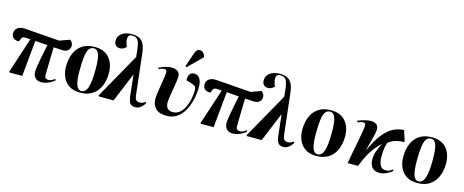

<svg xmlns="http://www.w3.org/2000/svg" viewBox="-42 -1488 5273 2184"><g transform="rotate(15 2594.5 -396.0)"><path d="M461 14Q410 14 386 -14.5Q362 -43 362 -84Q362 -108 369.5 -157Q377 -206 390 -272Q403 -338 419 -412Q384 -415 346.5 -417.5Q309 -420 274 -423L233 0H85L77 -6L214 -426Q196 -427 179 -428Q162 -429 147 -429Q129 -430 120 -421Q111 -412 103 -389L96 -370Q62 -366 34.5 -384Q7 -402 7 -441Q7 -483 37 -506.5Q67 -530 121 -527L534 -496L654 -539Q666 -530 677 -514Q688 -498 688 -476Q688 -441 665 -421Q642 -401 608 -401Q597 -401 566 -402.5Q535 -404 494 -407Q492 -343 490.5 -280Q489 -217 488 -165Q487 -113 487 -81Q487 -47 503.5 -39.5Q520 -32 535 -32Q544 -32 563 -38.5Q582 -45 604 -64L615 -51Q602 -38 577.5 -23Q553 -8 522.5 3Q492 14 461 14Z M916 14Q838 14 787 -19Q736 -52 711 -108.5Q686 -165 686 -235Q686 -317 713 -384.5Q740 -452 798 -492Q856 -532 949 -532Q1059 -532 1118 -463.5Q1177 -395 1177 -283Q1177 -226 1162.5 -173Q1148 -120 1117 -77.5Q1086 -35 1036 -10.5Q986 14 916 14ZM923 -7Q975 -7 997.5 -74Q1020 -141 1020 -288Q1020 -411 1001 -462.5Q982 -514 940 -514Q906 -514 885.5 -487.5Q865 -461 856 -398.5Q847 -336 847 -229Q847 -107 867 -57Q887 -7 923 -7Z M1564 12Q1522 12 1503 -14Q1484 -40 1477 -109L1452 -339H1449L1309 0H1137L1128 -7L1429 -543L1421 -622Q1415 -680 1403.5 -711.5Q1392 -743 1373 -755Q1354 -767 1324 -767Q1294 -767 1284 -751.5Q1274 -736 1274 -715Q1274 -701 1276.5 -687.5Q1279 -674 1287 -652L1297 -626Q1290 -617 1269.5 -604Q1249 -591 1222 -591Q1190 -591 1172.5 -610.5Q1155 -630 1155 -662Q1155 -701 1177 -728Q1199 -755 1236 -768.5Q1273 -782 1317 -782Q1363 -782 1398 -767.5Q1433 -753 1455 -714.5Q1477 -676 1485 -606L1538 -139Q1543 -86 1557 -69.5Q1571 -53 1598 -53Q1615 -53 1632.5 -59Q1650 -65 1668 -77L1676 -68Q1657 -32 1628.5 -10Q1600 12 1564 12Z M1936 14Q1844 14 1803.5 -29.5Q1763 -73 1763 -137Q1763 -159 1767 -193Q1771 -227 1777.5 -267Q1784 -307 1790 -345.5Q1796 -384 1800.5 -414Q1805 -444 1805 -459Q1805 -495 1775 -495Q1745 -495 1712 -474L1704 -490Q1741 -510 1780 -521Q1819 -532 1854 -532Q1895 -532 1923 -512Q1951 -492 1951 -447Q1951 -433 1946.5 -403.5Q1942 -374 1936 -336.5Q1930 -299 1923.5 -260Q1917 -221 1912.5 -187.5Q1908 -154 1908 -133Q1908 -94 1928 -69.5Q1948 -45 1992 -45Q2039 -45 2073.5 -74.5Q2108 -104 2129.5 -150Q2151 -196 2161.5 -248.5Q2172 -301 2172 -347Q2172 -385 2153.5 -398Q2135 -411 2102 -420L2051 -435Q2047 -476 2063.5 -504Q2080 -532 2119 -532Q2141 -532 2161 -519.5Q2181 -507 2194 -476Q2207 -445 2207 -390Q2207 -341 2197.5 -285.5Q2188 -230 2168.5 -177Q2149 -124 2117.5 -81Q2086 -38 2041 -12Q1996 14 1936 14ZM2012 -579 1997 -587 2054 -753Q2072 -806 2110 -806Q2134 -806 2150.5 -790Q2167 -774 2174 -748V-739Z M2715 14Q2664 14 2640 -14.5Q2616 -43 2616 -84Q2616 -108 2623.5 -157Q2631 -206 2644 -272Q2657 -338 2673 -412Q2638 -415 2600.5 -417.5Q2563 -420 2528 -423L2487 0H2339L2331 -6L2468 -426Q2450 -427 2433 -428Q2416 -429 2401 -429Q2383 -430 2374 -421Q2365 -412 2357 -389L2350 -370Q2316 -366 2288.5 -384Q2261 -402 2261 -441Q2261 -483 2291 -506.5Q2321 -530 2375 -527L2788 -496L2908 -539Q2920 -530 2931 -514Q2942 -498 2942 -476Q2942 -441 2919 -421Q2896 -401 2862 -401Q2851 -401 2820 -402.5Q2789 -404 2748 -407Q2746 -343 2744.5 -280Q2743 -217 2742 -165Q2741 -113 2741 -81Q2741 -47 2757.5 -39.5Q2774 -32 2789 -32Q2798 -32 2817 -38.5Q2836 -45 2858 -64L2869 -51Q2856 -38 2831.5 -23Q2807 -8 2776.5 3Q2746 14 2715 14Z M3308 12Q3266 12 3247 -14Q3228 -40 3221 -109L3196 -339H3193L3053 0H2881L2872 -7L3173 -543L3165 -622Q3159 -680 3147.5 -711.5Q3136 -743 3117 -755Q3098 -767 3068 -767Q3038 -767 3028 -751.5Q3018 -736 3018 -715Q3018 -701 3020.5 -687.5Q3023 -674 3031 -652L3041 -626Q3034 -617 3013.5 -604Q2993 -591 2966 -591Q2934 -591 2916.5 -610.5Q2899 -630 2899 -662Q2899 -701 2921 -728Q2943 -755 2980 -768.5Q3017 -782 3061 -782Q3107 -782 3142 -767.5Q3177 -753 3199 -714.5Q3221 -676 3229 -606L3282 -139Q3287 -86 3301 -69.5Q3315 -53 3342 -53Q3359 -53 3376.5 -59Q3394 -65 3412 -77L3420 -68Q3401 -32 3372.5 -10Q3344 12 3308 12Z M3698 14Q3620 14 3569 -19Q3518 -52 3493 -108.5Q3468 -165 3468 -235Q3468 -317 3495 -384.5Q3522 -452 3580 -492Q3638 -532 3731 -532Q3841 -532 3900 -463.5Q3959 -395 3959 -283Q3959 -226 3944.5 -173Q3930 -120 3899 -77.5Q3868 -35 3818 -10.5Q3768 14 3698 14ZM3705 -7Q3757 -7 3779.5 -74Q3802 -141 3802 -288Q3802 -411 3783 -462.5Q3764 -514 3722 -514Q3688 -514 3667.5 -487.5Q3647 -461 3638 -398.5Q3629 -336 3629 -229Q3629 -107 3649 -57Q3669 -7 3705 -7Z M4445 14Q4382 14 4353.5 -20.5Q4325 -55 4325 -118Q4325 -166 4343 -215Q4361 -264 4387 -313Q4325 -256 4286 -197.5Q4247 -139 4224.5 -88Q4202 -37 4187 0H4065Q4073 -46 4083.5 -102.5Q4094 -159 4105 -217Q4116 -275 4125.5 -325.5Q4135 -376 4140.5 -411Q4146 -446 4146 -457Q4146 -478 4139 -486Q4132 -494 4118 -494Q4105 -494 4086.5 -489Q4068 -484 4052 -477L4045 -494Q4085 -510 4127 -521Q4169 -532 4199 -532Q4238 -532 4263 -513Q4288 -494 4288 -454Q4288 -427 4273 -369Q4258 -311 4230 -201L4232 -200Q4290 -327 4347 -397.5Q4404 -468 4463.5 -497.5Q4523 -527 4588 -529L4627 -409L4621 -396Q4597 -398 4565 -393Q4533 -388 4500 -375Q4467 -362 4441 -339Q4430 -313 4423.5 -268Q4417 -223 4417 -172Q4417 -108 4437 -70Q4457 -32 4504 -32Q4531 -32 4548.5 -41.5Q4566 -51 4582 -63L4592 -50Q4566 -25 4524.5 -5.5Q4483 14 4445 14Z M4887 14Q4809 14 4758 -19Q4707 -52 4682 -108.5Q4657 -165 4657 -235Q4657 -317 4684 -384.5Q4711 -452 4769 -492Q4827 -532 4920 -532Q5030 -532 5089 -463.5Q5148 -395 5148 -283Q5148 -226 5133.5 -173Q5119 -120 5088 -77.5Q5057 -35 5007 -10.5Q4957 14 4887 14ZM4894 -7Q4946 -7 4968.5 -74Q4991 -141 4991 -288Q4991 -411 4972 -462.5Q4953 -514 4911 -514Q4877 -514 4856.5 -487.5Q4836 -461 4827 -398.5Q4818 -336 4818 -229Q4818 -107 4838 -57Q4858 -7 4894 -7Z"/></g></svg>

Font: Literata 72pt
Style: Bold Italic
Weight: 700
Italic angle: -2°
Designer: Latin by Veronika Burian and Jose Scaglione. Greek by Irene Vlachou. Cyrillic by Vera Evstafieva
Foundry: TypeTogether
Version: Version 3.002